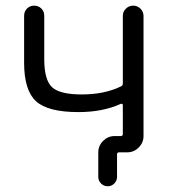

<svg xmlns="http://www.w3.org/2000/svg" viewBox="-20 -562 602 680"><path d="M415 -505.9Q415 -520.5 425.8 -531.2Q436.5 -542 451.7 -542Q466.8 -542 477.5 -531.2Q488.3 -520.5 488.3 -505.9V-80.1Q488.3 -56.6 471.2 -39.6Q454.1 -22.5 430.7 -22.5H415H402.3Q394.5 -22.5 394.5 -15.6V64.5Q394.5 78.1 384.8 87.9Q375 97.7 361.3 97.7Q347.7 97.7 337.9 87.9Q328.1 78.1 328.1 64.5V-22.5Q328.1 -45.9 345.2 -63Q362.3 -80.1 385.7 -80.1H408.2Q415 -80.1 415 -87.9V-189.5Q415 -192.4 413.1 -193.8Q411.1 -195.3 408.2 -194.3Q343.8 -165 257.8 -165Q149.4 -165 107.4 -203.6Q65.4 -242.2 65.4 -339.8V-505.9Q65.4 -521.5 75.7 -531.7Q85.9 -542 101.1 -542Q116.2 -542 126.5 -531.7Q136.7 -521.5 136.7 -505.9V-353.5Q136.7 -278.3 164.6 -252.9Q192.4 -227.5 269.5 -227.5Q349.6 -227.5 408.2 -255.9Q415 -258.8 415 -265.6Z"/></svg>

Font: Gen Jyuu Gothic Normal
Style: Regular
Weight: 300
Designer: [Source Han Sans]
Ryoko NISHIZUKA  (kana & ideographs); Paul D. Hunt (Latin, Greek & Cyrillic); Wenlong ZHANG  (bopomofo
Version: Version 1.002.20150607